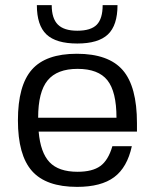

<svg xmlns="http://www.w3.org/2000/svg" viewBox="-20 -720 605 750"><path d="M131 -206Q138 -124 173.5 -86.5Q209 -49 283 -49Q341 -49 372 -71.5Q403 -94 419 -149H495Q477 -66 426 -28Q375 10 281 10Q160 10 105 -52Q50 -114 50 -250Q50 -386 104.5 -448Q159 -510 280 -510Q404 -510 459.5 -446Q515 -382 515 -239V-206ZM283 -451Q203 -451 166 -406Q129 -361 129 -260H435Q435 -362 399.5 -406.5Q364 -451 283 -451ZM439 -700Q439 -621 401.5 -585.5Q364 -550 282 -550Q199 -550 161.5 -585.5Q124 -621 124 -700H182Q182 -648 206 -624Q230 -600 282 -600Q335 -600 358 -623.5Q381 -647 381 -700Z"/></svg>

Font: Fivo Sans Modern
Style: Regular
Weight: 400
Designer: Alexander Slobzheninov
Foundry: Alexander Slobzheninov
Version: 1.0